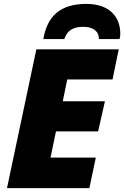

<svg xmlns="http://www.w3.org/2000/svg" viewBox="-20 -968 639 988"><path d="M203 -767H311C328 -819 367 -830 409 -830C457 -830 489 -809 489 -767H595C597 -772 599 -782 599 -794C599 -887 537 -948 425 -948C290 -948 223 -885 203 -767ZM16 0H440L473 -157H240L268 -292H485L520 -447H303L326 -559H559L591 -714H167Z"/></svg>

Font: Noto Sans Black
Style: Italic
Weight: 900
Italic angle: -12°
Designer: Monotype Design Team
Foundry: Monotype Imaging Inc.
Version: Version 2.013